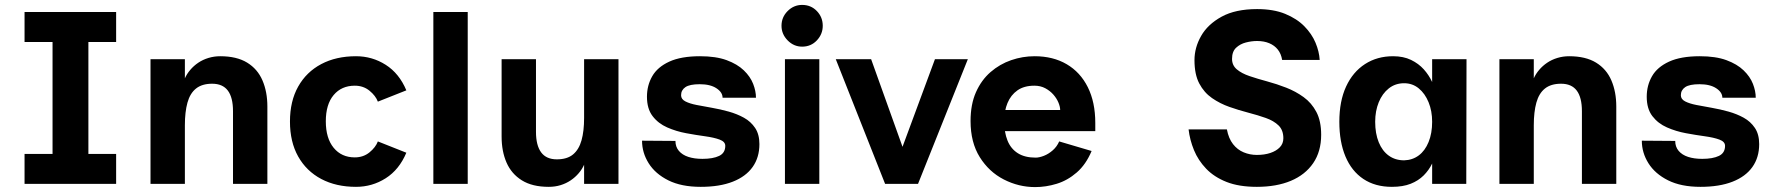

<svg xmlns="http://www.w3.org/2000/svg" viewBox="-20 -749 7225 782"><path d="M80 0V-122H194V-578H80V-700H453V-578H340V-122H453V0Z M593 0V-508H733V-430Q741 -448 755 -464.5Q769 -481 787.5 -493.5Q806 -506 829 -513Q852 -520 877 -520Q944 -520 986.5 -494Q1029 -468 1049 -421.5Q1069 -375 1069 -315V0H929V-296Q929 -352 908 -380Q887 -408 844 -408Q803 -408 778.5 -388.5Q754 -369 743.5 -331Q733 -293 733 -239V0Z M1635 -381 1519 -335Q1510 -359 1485 -379.5Q1460 -400 1425 -400Q1371 -400 1339 -362Q1307 -324 1307 -255Q1307 -186 1339 -147Q1371 -108 1425 -108Q1460 -108 1485 -128.5Q1510 -149 1519 -173L1635 -127Q1606 -58 1551 -23Q1496 12 1430 12Q1349 12 1288.5 -20Q1228 -52 1194.5 -111.5Q1161 -171 1161 -254Q1161 -337 1194.5 -396.5Q1228 -456 1288.5 -488Q1349 -520 1430 -520Q1496 -520 1551 -485Q1606 -450 1635 -381Z M1745 0V-700H1885V0Z M2499 -508V0H2359V-78Q2351 -60 2337 -43.5Q2323 -27 2304.5 -14.5Q2286 -2 2263.5 5Q2241 12 2215 12Q2148 12 2105.5 -14.5Q2063 -41 2043 -87Q2023 -133 2023 -193V-508H2163V-212Q2163 -157 2184 -128.5Q2205 -100 2248 -100Q2290 -100 2314 -120Q2338 -140 2348.5 -177.5Q2359 -215 2359 -269V-508Z M2834 12Q2755 12 2702 -14.5Q2649 -41 2622 -84Q2595 -127 2595 -176L2731 -175Q2731 -151 2745 -134.5Q2759 -118 2783.5 -110Q2808 -102 2841 -102Q2884 -102 2909 -114Q2934 -126 2934 -155Q2934 -172 2911 -180.5Q2888 -189 2851.5 -194Q2815 -199 2774.5 -206.5Q2734 -214 2697.5 -230Q2661 -246 2638 -276Q2615 -306 2615 -355Q2615 -401 2636.5 -438.5Q2658 -476 2706 -498Q2754 -520 2831 -520Q2896 -520 2939.5 -504Q2983 -488 3009.5 -462.5Q3036 -437 3047.5 -407.5Q3059 -378 3059 -351H2923Q2923 -373 2898 -389.5Q2873 -406 2830 -406Q2789 -406 2771.5 -394Q2754 -382 2754 -361Q2754 -345 2771.5 -336Q2789 -327 2817 -321.5Q2845 -316 2879.5 -310Q2914 -304 2948 -294.5Q2982 -285 3010 -269.5Q3038 -254 3055.5 -228Q3073 -202 3073 -162Q3073 -108 3045.5 -69Q3018 -30 2964.5 -9Q2911 12 2834 12Z M3247 -559Q3213 -559 3188 -584.5Q3163 -610 3163 -644Q3163 -679 3188 -704Q3213 -729 3247 -729Q3283 -729 3307 -704Q3331 -679 3331 -644Q3331 -610 3307 -584.5Q3283 -559 3247 -559ZM3177 0V-508H3317V0Z M3384 -508H3528L3710 0H3585ZM3922 -508 3719 0H3600L3788 -508Z M4196 13Q4129 13 4068.5 -18Q4008 -49 3970.5 -109Q3933 -169 3933 -256Q3933 -324 3955 -373.5Q3977 -423 4014.5 -455.5Q4052 -488 4098.5 -504Q4145 -520 4194 -520Q4269 -520 4324.5 -487.5Q4380 -455 4410.5 -394Q4441 -333 4441 -248V-215H4038L4037 -301H4298Q4298 -314 4291 -331Q4284 -348 4270.5 -363.5Q4257 -379 4237.5 -389.5Q4218 -400 4193 -400Q4151 -400 4124 -381Q4097 -362 4083.5 -329.5Q4070 -297 4070 -256Q4070 -210 4083.5 -176.5Q4097 -143 4125.5 -125Q4154 -107 4198 -107Q4213 -107 4232 -114.5Q4251 -122 4268 -137Q4285 -152 4294 -173L4426 -134Q4403 -79 4365.5 -46.5Q4328 -14 4284 -0.5Q4240 13 4196 13Z M5099 12Q5026 12 4975.5 -8Q4925 -28 4892.5 -62Q4860 -96 4843 -137.5Q4826 -179 4821 -222H4977Q4984 -185 5002 -162Q5020 -139 5045.5 -128.5Q5071 -118 5099 -118Q5130 -118 5154 -126Q5178 -134 5192.5 -149Q5207 -164 5207 -186Q5207 -219 5187.5 -238Q5168 -257 5135.5 -268.5Q5103 -280 5064.5 -290Q5026 -300 4987.5 -313.5Q4949 -327 4916.5 -349.5Q4884 -372 4864.5 -409Q4845 -446 4845 -504Q4845 -555 4872 -602.5Q4899 -650 4955.5 -681Q5012 -712 5100 -712Q5167 -712 5214.5 -692.5Q5262 -673 5292.5 -642Q5323 -611 5338 -575Q5353 -539 5355 -505H5202Q5198 -530 5184.5 -547Q5171 -564 5149.5 -573Q5128 -582 5100 -582Q5078 -582 5054.5 -576Q5031 -570 5014.5 -554.5Q4998 -539 4998 -509Q4998 -483 5017.5 -466.5Q5037 -450 5069.5 -439Q5102 -428 5141 -417.5Q5180 -407 5218.5 -392Q5257 -377 5289.5 -353.5Q5322 -330 5341.5 -293Q5361 -256 5361 -200Q5361 -132 5328.5 -84.5Q5296 -37 5237.5 -12.5Q5179 12 5099 12Z M5649 12Q5581 12 5533 -20Q5485 -52 5460 -111.5Q5435 -171 5435 -253Q5435 -337 5462.5 -396.5Q5490 -456 5539.5 -488Q5589 -520 5654 -520Q5696 -520 5727 -505Q5758 -490 5779 -466.5Q5800 -443 5813 -415V-508H5953L5952 0H5813V-83Q5800 -56 5778.5 -34.5Q5757 -13 5725.5 -0.5Q5694 12 5649 12ZM5699 -96Q5733 -97 5758.5 -116Q5784 -135 5798.5 -170.5Q5813 -206 5813 -253Q5813 -297 5798.5 -332.5Q5784 -368 5758.5 -389Q5733 -410 5699 -410Q5663 -410 5636.5 -389Q5610 -368 5595.5 -332.5Q5581 -297 5581 -253Q5581 -205 5595.5 -169.5Q5610 -134 5636.5 -115Q5663 -96 5699 -96Z M6087 0V-508H6227V-430Q6235 -448 6249 -464.5Q6263 -481 6281.5 -493.5Q6300 -506 6323 -513Q6346 -520 6371 -520Q6438 -520 6480.5 -494Q6523 -468 6543 -421.5Q6563 -375 6563 -315V0H6423V-296Q6423 -352 6402 -380Q6381 -408 6338 -408Q6297 -408 6272.5 -388.5Q6248 -369 6237.5 -331Q6227 -293 6227 -239V0Z M6906 12Q6827 12 6774 -14.5Q6721 -41 6694 -84Q6667 -127 6667 -176L6803 -175Q6803 -151 6817 -134.5Q6831 -118 6855.5 -110Q6880 -102 6913 -102Q6956 -102 6981 -114Q7006 -126 7006 -155Q7006 -172 6983 -180.5Q6960 -189 6923.5 -194Q6887 -199 6846.5 -206.5Q6806 -214 6769.5 -230Q6733 -246 6710 -276Q6687 -306 6687 -355Q6687 -401 6708.5 -438.5Q6730 -476 6778 -498Q6826 -520 6903 -520Q6968 -520 7011.5 -504Q7055 -488 7081.5 -462.5Q7108 -437 7119.5 -407.5Q7131 -378 7131 -351H6995Q6995 -373 6970 -389.5Q6945 -406 6902 -406Q6861 -406 6843.5 -394Q6826 -382 6826 -361Q6826 -345 6843.5 -336Q6861 -327 6889 -321.5Q6917 -316 6951.5 -310Q6986 -304 7020 -294.5Q7054 -285 7082 -269.5Q7110 -254 7127.5 -228Q7145 -202 7145 -162Q7145 -108 7117.5 -69Q7090 -30 7036.5 -9Q6983 12 6906 12Z"/></svg>

Font: Inclusive Sans
Style: Bold
Weight: 700
Designer: Olivia King
Foundry: Olivia King
Version: Version 2.004